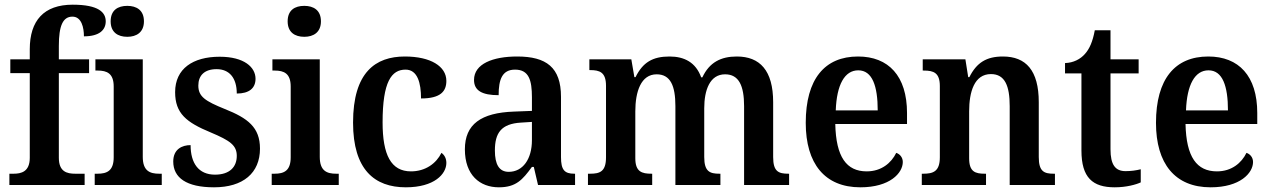

<svg xmlns="http://www.w3.org/2000/svg" viewBox="-20 -789 5425 819"><path d="M20 0H341V-48H301C266 -48 231 -56 231 -116V-477H360V-536H231V-593C231 -679 248 -718 289 -718C328 -718 338 -671 338 -634C405 -634 431 -662 431 -698C431 -736 401 -769 290 -769C167 -769 107 -701 107 -579V-536H24V-477H107V-116C107 -56 70 -48 38 -48H20Z M523 -632C562 -632 594 -651 594 -698C594 -746 562 -764 523 -764C483 -764 452 -746 452 -698C452 -651 483 -632 523 -632ZM384 0H670V-48H659C619 -48 589 -60 589 -120V-536H387V-488H397C436 -488 465 -476 465 -420V-118C465 -60 436 -48 396 -48H384Z M893 10C1017 10 1089 -51 1089 -155C1089 -246 1037 -285 939 -324C855 -358 826 -377 826 -424C826 -467 852 -494 904 -494C958 -494 990 -457 990 -390C1043 -390 1070 -413 1070 -453C1070 -502 1022 -547 917 -547C803 -547 727 -496 727 -396C727 -305 775 -267 879 -224C962 -189 990 -169 990 -124C990 -77 960 -44 897 -44C827 -44 793 -93 793 -170C757 -170 719 -153 719 -100C719 -31 775 10 893 10Z M1278 -632C1317 -632 1349 -651 1349 -698C1349 -746 1317 -764 1278 -764C1238 -764 1207 -746 1207 -698C1207 -651 1238 -632 1278 -632ZM1139 0H1425V-48H1414C1374 -48 1344 -60 1344 -120V-536H1142V-488H1152C1191 -488 1220 -476 1220 -420V-118C1220 -60 1191 -48 1151 -48H1139Z M1711 10C1833 10 1884 -47 1884 -94C1884 -113 1876 -128 1863 -137C1841 -92 1795 -58 1733 -58C1648 -58 1612 -128 1612 -267C1612 -441 1650 -492 1710 -492C1761 -492 1776 -435 1776 -369C1860 -369 1884 -400 1884 -444C1884 -506 1817 -548 1707 -548C1582 -548 1486 -481 1486 -266C1486 -65 1578 10 1711 10Z M2108 10C2181 10 2209 -22 2249 -77H2257L2275 0H2433V-48H2430C2388 -48 2373 -64 2373 -119V-376C2373 -502 2310 -548 2186 -548C2083 -548 2002 -517 2002 -448C2002 -402 2037 -383 2107 -383C2107 -450 2122 -492 2177 -492C2236 -492 2249 -447 2249 -374V-316L2172 -313C2032 -308 1963 -259 1963 -152C1963 -42 2027 10 2108 10ZM2150 -56C2109 -56 2091 -88 2091 -147C2091 -222 2118 -261 2202 -266L2249 -269V-191C2249 -110 2210 -56 2150 -56Z M2488 0H2762V-48H2759C2718 -48 2690 -56 2690 -114V-314C2690 -398 2714 -472 2781 -472C2840 -472 2861 -423 2861 -336V0H3053V-48H3049C3008 -48 2984 -57 2984 -119V-327C2984 -405 3008 -472 3073 -472C3132 -472 3154 -423 3154 -336V0H3346V-48H3343C3301 -48 3278 -57 3278 -119V-353C3278 -489 3221 -548 3123 -548C3055 -548 3006 -523 2976 -459H2971C2948 -523 2899 -548 2836 -548C2764 -548 2722 -523 2691 -460H2686L2673 -536H2494V-490H2497C2538 -490 2565 -481 2565 -423V-118C2565 -57 2539 -48 2497 -48H2488Z M3650 10C3776 10 3831 -51 3831 -98C3831 -118 3818 -132 3803 -137C3782 -94 3740 -58 3677 -58C3591 -58 3546 -119 3543 -260H3849V-307C3849 -465 3770 -548 3640 -548C3498 -548 3417 -452 3417 -265C3417 -91 3498 10 3650 10ZM3724 -318H3545C3549 -428 3583 -489 3641 -489C3701 -489 3724 -422 3724 -318Z M3912 0H4186V-48H4181C4140 -48 4114 -56 4114 -114V-314C4114 -397 4136 -473 4207 -473C4267 -473 4287 -422 4287 -336V0H4480V-48H4475C4434 -48 4411 -57 4411 -119V-353C4411 -489 4356 -548 4258 -548C4188 -548 4146 -522 4115 -460H4110L4098 -536H3916V-488H3921C3962 -488 3989 -479 3989 -422V-118C3989 -57 3960 -48 3918 -48H3912Z M4735 10C4785 10 4827 -2 4846 -11V-67C4826 -62 4805 -59 4781 -59C4737 -59 4717 -87 4717 -152V-476H4837V-536H4717V-660H4650C4641 -611 4627 -580 4608 -559C4589 -537 4559 -521 4523 -520V-476H4593V-147C4593 -31 4641 10 4735 10Z M5144 10C5270 10 5325 -51 5325 -98C5325 -118 5312 -132 5297 -137C5276 -94 5234 -58 5171 -58C5085 -58 5040 -119 5037 -260H5343V-307C5343 -465 5264 -548 5134 -548C4992 -548 4911 -452 4911 -265C4911 -91 4992 10 5144 10ZM5218 -318H5039C5043 -428 5077 -489 5135 -489C5195 -489 5218 -422 5218 -318Z"/></svg>

Font: Noto Serif Devanagari SemiCondensed SemiBold
Style: Regular
Weight: 600
Width: 4
Designer: Universal Thirst, Indian Type Foundry and the Monotype Design Team
Foundry: Monotype Imaging Inc.
Version: Version 2.004